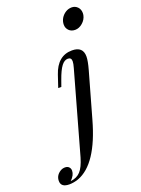

<svg xmlns="http://www.w3.org/2000/svg" viewBox="-322 -835 806 1099"><g transform="rotate(-20 81.0 -286.0)"><path d="M-97.2 188Q-147.9 188 -147.9 148.9Q-147.9 116.2 -118.2 96.7Q-104.5 87.9 -88.9 87.9Q-73.2 87.9 -64.9 96.7Q-56.2 105.5 -56.2 119.1Q-56.2 146 -84 172.9Q-45.9 168.9 -23.4 144.5Q-1 120.1 15.1 64.9L153.8 -429.2Q161.1 -454.1 161.1 -468.3Q161.1 -491.2 139.6 -491.2Q118.2 -491.2 100.6 -467.8Q82.5 -444.3 63 -389.2L49.8 -352.1H30.8L55.2 -424.8Q89.4 -527.8 178.2 -527.8Q244.6 -527.8 244.6 -466.8Q244.6 -440.4 230 -388.2L152.8 -115.2Q84 131.8 -42 178.2Q-70.8 188 -97.2 188ZM295.9 -745.1Q310.1 -730.5 310.1 -707.5Q310.1 -703.6 309.1 -695.8Q303.7 -668.9 282.2 -650.4Q260.7 -631.8 236.8 -631.8Q212.9 -631.8 198.7 -646.5Q184.6 -661.1 184.6 -681.6Q184.6 -702.1 195.3 -720.7Q206.1 -738.3 223.1 -749Q240.2 -759.8 260.7 -759.8Q281.2 -759.8 295.9 -745.1Z"/></g></svg>

Font: PlayfairDisplay-Italic
Style: Italic
Weight: 400
Italic angle: -14°
Designer: Claus Eggers Sørensen
Foundry: Claus Eggers Sørensen
Version: Version 1.002;PS 001.002;hotconv 1.0.70;makeotf.lib2.5.58329